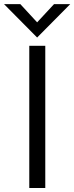

<svg xmlns="http://www.w3.org/2000/svg" viewBox="-40 -934 369 954"><path d="M185 0H105.5V-706.5H185ZM144.5 -747.5 -20 -913.5H61L144.5 -823L228.5 -913.5H309Z"/></svg>

Font: Acari Sans
Style: Regular
Weight: 400
Designer: Alfredo Marco Pradil and Stefan Peev (font) & Cristiano Sobral (main changes)
Foundry: Alfredo Marco Pradil and Stefan Peev (font) & Cristiano Sobral (main changes)
Version: Version 1.063; ttfautohint (v1.8.3)